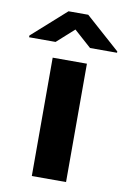

<svg xmlns="http://www.w3.org/2000/svg" viewBox="-140 -793 562 844"><g transform="rotate(10 141.5 -370.5)"><path d="M215.8 -528.3V0H63V-528.3ZM184.1 -741.2 337.9 -604.5V-598.6H217.3L140.1 -667.5L63.5 -598.6H-54.7V-606.4L96.2 -741.2Z"/></g></svg>

Font: Roboto ExtraBold
Style: Regular
Weight: 800
Designer: Christian Robertson
Foundry: Google
Version: Version 3.009; 2024